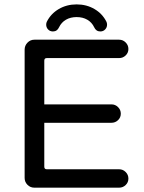

<svg xmlns="http://www.w3.org/2000/svg" viewBox="-20 -866 663 887"><path d="M93.8 -43.9V-636.7Q93.8 -655.3 106.9 -668.9Q120.1 -682.6 138.7 -682.6H530.3Q547.9 -682.6 560.5 -669.9Q573.2 -657.2 573.2 -639.6Q573.2 -622.1 560.5 -609.9Q547.9 -597.7 530.3 -597.7H196.3Q184.6 -597.7 184.6 -585.9V-383.8H495.1Q512.7 -383.8 525.4 -371.1Q538.1 -358.4 538.1 -340.8Q538.1 -323.2 525.4 -311Q512.7 -298.8 495.1 -298.8H184.6V-95.7Q184.6 -84 196.3 -84H530.3Q547.9 -84 560.5 -71.3Q573.2 -58.6 573.2 -41Q573.2 -23.4 560.5 -11.2Q547.9 1 530.3 1H138.7Q120.1 1 106.9 -12.2Q93.8 -25.4 93.8 -43.9ZM196.3 -765.6Q214.8 -802.7 251.5 -824.2Q288.1 -845.7 334 -845.7Q379.9 -845.7 416.5 -824.2Q453.1 -802.7 471.7 -765.6Q474.6 -759.8 474.6 -752Q474.6 -739.3 465.8 -730Q457 -720.7 443.4 -720.7Q423.8 -720.7 415 -740.2Q404.3 -762.7 383.3 -774.9Q362.3 -787.1 334 -787.1Q305.7 -787.1 284.7 -774.9Q263.7 -762.7 252.9 -740.2Q244.1 -720.7 224.6 -720.7Q210.9 -720.7 202.1 -730Q193.4 -739.3 193.4 -752Q193.4 -759.8 196.3 -765.6Z"/></svg>

Font: jf-openhuninn-2.0
Style: Regular
Weight: 400
Designer: [Kosugi Maru]
Designed by MOTOYA      

[Varela Round]
Joe Prince (Latin component); Avraham Cornfeld (Hebrew component)
Foundry: justfont CO.,LTD.
Version: 2.0